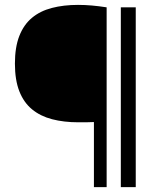

<svg xmlns="http://www.w3.org/2000/svg" viewBox="-20 -765 678 785"><path d="M416 0H364V-266Q348 -265 331 -265Q314 -265 300 -265Q241 -265 193 -277.5Q145 -290 111 -318Q77 -346 59 -392Q41 -438 41 -505Q41 -572 59 -618Q77 -664 110.5 -692Q144 -720 192 -732.5Q240 -745 299 -745Q327 -745 355.5 -742.5Q384 -740 416 -735ZM535 0H474V-735H535Z"/></svg>

Font: Encode Sans Wide
Style: Regular
Weight: 400
Designer: Pablo Impallari, Andres Torresi
Foundry: Pablo Impallari, Andres Torresi
Version: Version 1.000; ttfautohint (v1.00) -l 8 -r 50 -G 200 -x 14 -